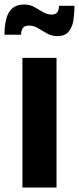

<svg xmlns="http://www.w3.org/2000/svg" viewBox="-41 -836 352 856"><path d="M59 0V-578H211V0ZM215 -675Q189 -675 168 -687Q147 -699 128 -710.5Q109 -722 89 -722Q68 -722 60.5 -710.5Q53 -699 53 -681H-21Q-21 -720 -13.5 -750.5Q-6 -781 13.5 -798.5Q33 -816 67 -816Q92 -816 111.5 -805Q131 -794 150 -782.5Q169 -771 190 -771Q207 -771 214.5 -781.5Q222 -792 222 -810H291Q291 -778 286.5 -747Q282 -716 265.5 -695.5Q249 -675 215 -675Z"/></svg>

Font: Oswald SemiBold
Style: Regular
Weight: 600
Designer: Vernon Adams
Foundry: Vernon Adams
Version: Version 4.103;gftools[0.9.33.dev8+g029e19f]